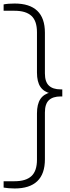

<svg xmlns="http://www.w3.org/2000/svg" viewBox="-40 -838 396 1088"><path d="M43 230Q25.5 230 9 228.5Q-7.5 227 -19.5 225V189H42.5Q106.5 189 138 160Q169.5 131 169.5 67V-195.5Q169.5 -248 189 -277Q208.5 -306 249 -315V-308Q208.5 -317 189 -345.8Q169.5 -374.5 169.5 -427V-655Q169.5 -719.5 138 -748.2Q106.5 -777 42.5 -777H-19.5V-813Q-7.5 -815.5 9 -816.8Q25.5 -818 43 -818Q128 -818 171.2 -776.8Q214.5 -735.5 214.5 -652.5V-422Q214.5 -374.5 237 -353Q259.5 -331.5 304 -331.5H313V-291.5H304Q259.5 -291.5 237 -270.2Q214.5 -249 214.5 -200.5V64.5Q214.5 147.5 171.2 188.8Q128 230 43 230Z"/></svg>

Font: Encode Sans Condensed Thin ExtraLight
Style: Regular
Weight: 250
Version: Version 3.002